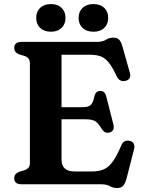

<svg xmlns="http://www.w3.org/2000/svg" viewBox="-20 -906 708 944"><path d="M50 -670.5Q50 -700 86 -700H456.5Q484.5 -700 500.8 -710.5Q517 -721 537 -721Q556 -721 565.8 -710.8Q575.5 -700.5 582 -677.5L619 -546Q623 -531 616.8 -521.2Q610.5 -511.5 597 -508.5Q584 -505 572.5 -510.2Q561 -515.5 553.5 -531.5Q532 -578 513 -600.5Q494 -623 472 -630Q450 -637 420 -637H282.5V-379H385.5Q415.5 -379 426.8 -390.5Q438 -402 444 -432Q450 -458 472 -459Q495.5 -460 502 -433.5L537.5 -294.5Q545 -263 520 -255Q496.5 -247.5 481.5 -270.5Q464 -300 448.8 -309.8Q433.5 -319.5 400 -319.5H282.5V-121.5Q282.5 -63 347 -63H431.5Q464.5 -63 488.2 -72.5Q512 -82 532.8 -109.5Q553.5 -137 576.5 -191.5Q588 -219 616 -214Q631 -211 637.2 -199.8Q643.5 -188.5 639 -172L601.5 -25.5Q595 -3 585 7.8Q575 18.5 555.5 18.5Q536.5 18.5 520.2 9.2Q504 0 477 0H86Q50 0 50 -29.5Q50 -52 74.5 -61.5L98.5 -68.5Q112 -72.5 119.5 -81Q127 -89.5 127 -104.5V-595.5Q127 -610.5 119.5 -619Q112 -627.5 98.5 -631.5L74.5 -638.5Q50 -648 50 -670.5ZM230.5 -750Q197 -750 177.5 -768.5Q158 -787 158 -818Q158 -849 177.5 -867.5Q197 -886 230.5 -886Q263.5 -886 282.8 -867.5Q302 -849 302 -818Q302 -787.5 282.8 -768.8Q263.5 -750 230.5 -750ZM439 -750Q406 -750 386.2 -768.5Q366.5 -787 366.5 -818Q366.5 -849 386.2 -867.5Q406 -886 439 -886Q473 -886 492.5 -867.5Q512 -849 512 -818Q512 -787.5 492.5 -768.8Q473 -750 439 -750Z"/></svg>

Font: Fraunces 9pt S050 SemiBold
Style: Regular
Weight: 600
Version: Version 1.000; ttfautohint (v1.8.3)